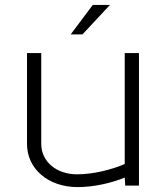

<svg xmlns="http://www.w3.org/2000/svg" viewBox="-20 -756 685 782"><path d="M268 -616H316L428 -736H358ZM90 -170C90 -67.9 176.5 6 296 6C361.5 6 431.2 -9.8 488.1 -32.7L490 0H546V-540H488V-87.9C436.3 -65.6 360.8 -46 294 -46C209.3 -46 148 -98.1 148 -170V-540H90Z"/></svg>

Font: Resamitz
Style: Regular
Weight: 500
Designer: gluk
Foundry: gluk
Version: Version 0.047